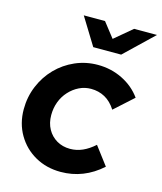

<svg xmlns="http://www.w3.org/2000/svg" viewBox="-112 -824 775 917"><g transform="rotate(15 275.0 -365.5)"><path d="M274 10Q204 10 148 -21.5Q92 -53 59.5 -108.5Q27 -164 27 -234Q27 -295 49.5 -349Q72 -403 111.5 -443.5Q151 -484 203.5 -507Q256 -530 315 -530Q381 -530 437.5 -502Q494 -474 529 -425L436 -341Q413 -377 382 -394Q351 -411 313 -411Q282 -411 254.5 -397.5Q227 -384 205.5 -360.5Q184 -337 172.5 -306.5Q161 -276 161 -241Q161 -202 177.5 -172Q194 -142 223 -125Q252 -108 289 -108Q321 -108 350.5 -121Q380 -134 409 -160L477 -70Q388 10 274 10ZM271 -606 188 -741H293L350 -668L437 -741H550L409 -606Z"/></g></svg>

Font: Red Hat Display ExtraBold
Style: Italic
Weight: 800
Italic angle: -12°
Designer: Pentagram, MCKL
Foundry: Pentagram, MCKL
Version: Version 1.023